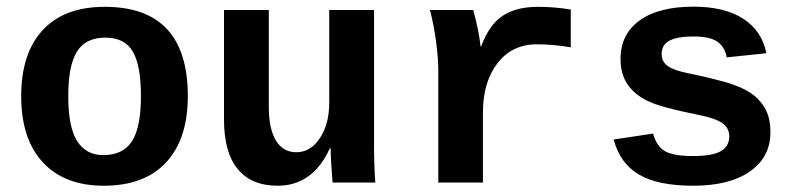

<svg xmlns="http://www.w3.org/2000/svg" viewBox="-20 -559 2440 588"><path d="M555.2 -264.6Q555.2 -133.3 488.8 -61.8Q422.4 9.8 297.9 9.8Q177.7 9.8 111.3 -61.8Q44.9 -133.3 44.9 -264.6Q44.9 -395.5 110.8 -466.8Q176.8 -538.1 300.8 -538.1Q555.2 -538.1 555.2 -264.6ZM411.6 -264.6Q411.6 -358.4 386.7 -401.1Q361.8 -443.8 302.7 -443.8Q242.2 -443.8 215.6 -400.9Q189 -357.9 189 -264.6Q189 -170.4 216.1 -127.2Q243.2 -84 296.4 -84Q356.9 -84 384.3 -126.7Q411.6 -169.4 411.6 -264.6Z M803.2 -528.3V-231.9Q803.2 -164.6 825 -128.7Q846.7 -92.8 887.2 -92.8Q931.2 -92.8 959.7 -136Q988.3 -179.2 988.3 -245.1V-528.3H1125.5V-118.2Q1125.5 -50.8 1129.4 0H998.5Q992.7 -70.3 992.7 -105H990.2Q938 9.8 830.1 9.8Q750 9.8 708 -41.3Q666 -92.3 666 -192.9V-528.3Z M1728 -414.1Q1673.3 -423.3 1624.5 -423.3Q1548.3 -423.3 1503.7 -365.7Q1459 -308.1 1459 -213.9V0H1322.3V-342.3Q1322.3 -379.4 1315.7 -429.7Q1309.1 -480 1296.9 -528.3H1429.2Q1446.8 -464.8 1451.7 -417H1453.6Q1478 -483.4 1519.5 -510.7Q1561 -538.1 1627.4 -538.1Q1678.2 -538.1 1728 -529.8Z M2339.4 -154.3Q2339.4 -77.6 2276.6 -33.9Q2213.9 9.8 2103 9.8Q1994.1 9.8 1936.3 -24.7Q1878.4 -59.1 1859.4 -131.8L1980 -149.9Q1990.2 -112.3 2015.4 -96.7Q2040.5 -81.1 2103 -81.1Q2160.6 -81.1 2187 -95.7Q2213.4 -110.4 2213.4 -141.6Q2213.4 -167 2192.1 -181.9Q2170.9 -196.8 2120.1 -207Q2003.9 -230 1963.4 -249.8Q1922.9 -269.5 1901.6 -301Q1880.4 -332.5 1880.4 -378.4Q1880.4 -454.1 1938.7 -496.3Q1997.1 -538.6 2104 -538.6Q2198.2 -538.6 2255.6 -502Q2313 -465.3 2327.1 -396L2205.6 -383.3Q2199.7 -415.5 2176.8 -431.4Q2153.8 -447.3 2104 -447.3Q2055.2 -447.3 2030.8 -434.8Q2006.3 -422.4 2006.3 -393.1Q2006.3 -370.1 2025.1 -356.7Q2043.9 -343.3 2088.4 -334.5Q2150.4 -321.8 2198.5 -308.3Q2246.6 -294.9 2275.6 -276.4Q2304.7 -257.8 2322 -228.8Q2339.4 -199.7 2339.4 -154.3Z"/></svg>

Font: Cousine
Style: Bold
Weight: 700
Monospace: yes
Designer: Steve Matteson
Foundry: Ascender Corporation
Version: Version 1.20